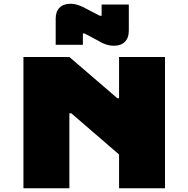

<svg xmlns="http://www.w3.org/2000/svg" viewBox="-20 -1004 1005 1024"><path d="M615 -480V-700H860V0H615V-180L360 -400H350V0H105V-700H350L606 -480ZM667 -840Q667 -802 646 -781Q625 -760 587 -760Q572 -760 557.5 -763.5Q543 -767 532 -772Q519 -777 507 -785L432 -825H422V-765H277V-905Q277 -943 298 -963.5Q319 -984 357 -984Q372 -984 386.5 -980Q401 -976 412 -971Q425 -966 437 -959L512 -920H522V-980H667Z"/></svg>

Font: Imperial One
Style: Regular
Weight: 400
Designer: Jovanny Lemonad
Foundry: Jovanny Lemonad
Version: Version 1.000